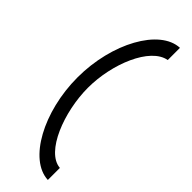

<svg xmlns="http://www.w3.org/2000/svg" viewBox="-270 -706 823 823"><g transform="rotate(45 141.5 -294.5)"><path d="M29 -295C29 -87 131 101 250 106V33C159 26 92 -150 92 -295C92 -440 159 -605 250 -621V-695C132 -690 29 -503 29 -295Z"/></g></svg>

Font: Charger Sport
Style: LitNrw
Weight: 300
Designer: Jasper
Foundry: Cannot Into Space Fonts
Version: Version 1.1